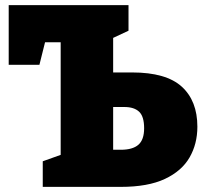

<svg xmlns="http://www.w3.org/2000/svg" viewBox="-20 -730 801 750"><path d="M147 0V-100L217 -125V-565H156L134 -477H14V-710H482V-610L422 -582V-447H496Q629 -447 690 -391.5Q751 -336 751 -235Q751 -168 720.5 -115Q690 -62 624 -31Q558 0 452 0ZM466 -312H422V-145H452Q498 -145 520.5 -164.5Q543 -184 543 -229Q543 -275 523.5 -293.5Q504 -312 466 -312Z"/></svg>

Font: Bitter Black
Style: Regular
Weight: 900
Designer: Sol Matas, and Bitter project Authors
Foundry: Sol Matas
Version: Version 2.001